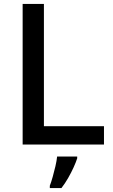

<svg xmlns="http://www.w3.org/2000/svg" viewBox="-20 -734 576 975"><path d="M95 0V-714H203V-93H508V0ZM372 70Q366 89 354 115.5Q342 142 326 170Q310 198 292 221H233V209Q240 191 247.5 164.5Q255 138 261.5 110Q268 82 270 61H372Z"/></svg>

Font: Noto Sans Vithkuqi Medium
Style: Regular
Weight: 500
Version: Version 1.001